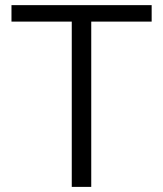

<svg xmlns="http://www.w3.org/2000/svg" viewBox="-20 -731 637 751"><path d="M573.2 -710.9V-646.5H336.9V0H260.7V-646.5H24.9V-710.9Z"/></svg>

Font: Vazirmatn UI Light
Style: Regular
Weight: 300
Designer: Saber Rastikerdar
Foundry: Saber Rastikerdar
Version: Version 33.003